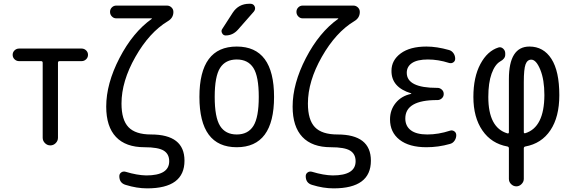

<svg xmlns="http://www.w3.org/2000/svg" viewBox="-20 -780 3040 1030"><path d="M82 -452.1Q68.4 -452.1 58.1 -461.9Q47.9 -471.7 47.9 -485.8Q47.9 -500 58.1 -509.8Q68.4 -519.5 82 -519.5H418Q431.6 -519.5 441.9 -509.8Q452.1 -500 452.1 -485.8Q452.1 -471.7 441.9 -461.9Q431.6 -452.1 418 -452.1H299.8Q291 -452.1 291 -443.4V-41Q291 -24.4 278.8 -12.2Q266.6 0 250 0Q233.4 0 221.2 -12.2Q209 -24.4 209 -41V-443.4Q209 -452.1 200.2 -452.1Z M754.9 9.8Q654.3 9.8 602.1 -45.4Q549.8 -100.6 549.8 -208Q549.8 -331.1 621.1 -468.8Q692.4 -606.4 793.9 -678.7Q794.9 -679.7 794.9 -680.7Q794.9 -681.6 793.9 -681.6H603.5Q589.8 -681.6 580.1 -691.9Q570.3 -702.1 570.3 -716.3Q570.3 -730.5 580.1 -740.2Q589.8 -750 603.5 -750H876Q889.6 -750 899.9 -740.2Q910.2 -730.5 910.2 -715.8Q910.2 -683.6 879.9 -666Q781.2 -606.4 706.5 -475.1Q631.8 -343.8 631.8 -224.6Q631.8 -136.7 669.4 -97.7Q707 -58.6 790 -58.6Q969.7 -58.6 969.7 82Q969.7 230.5 769.5 230.5Q713.9 230.5 654.3 211.9Q620.1 202.1 620.1 165Q620.1 152.3 630.4 145Q640.6 137.7 654.3 141.6Q715.8 160.2 764.6 161.1Q887.7 161.1 887.7 85Q887.7 45.9 857.9 27.8Q828.1 9.8 754.9 9.8Z M1339.4 -415.5Q1310.5 -460.9 1250 -460.9Q1189.5 -460.9 1160.6 -415.5Q1131.8 -370.1 1131.8 -260.3Q1131.8 -150.4 1160.6 -104.5Q1189.5 -58.6 1250 -58.6Q1310.5 -58.6 1339.4 -104.5Q1368.2 -150.4 1368.2 -260.3Q1368.2 -370.1 1339.4 -415.5ZM1450.2 -260.3Q1450.2 9.8 1250 9.8Q1049.8 9.8 1049.8 -260.3Q1049.8 -530.3 1250 -530.3Q1450.2 -530.3 1450.2 -260.3ZM1317.4 -759.8H1323.2Q1339.8 -759.8 1346.2 -745.6Q1352.5 -731.4 1341.8 -717.8L1255.9 -620.1Q1228.5 -589.8 1190.4 -589.8Q1177.7 -589.8 1171.4 -602.1Q1165 -614.3 1171.9 -624L1228.5 -711.9Q1259.8 -759.8 1317.4 -759.8Z M1754.9 9.8Q1654.3 9.8 1602.1 -45.4Q1549.8 -100.6 1549.8 -208Q1549.8 -331.1 1621.1 -468.8Q1692.4 -606.4 1793.9 -678.7Q1794.9 -679.7 1794.9 -680.7Q1794.9 -681.6 1793.9 -681.6H1603.5Q1589.8 -681.6 1580.1 -691.9Q1570.3 -702.1 1570.3 -716.3Q1570.3 -730.5 1580.1 -740.2Q1589.8 -750 1603.5 -750H1876Q1889.6 -750 1899.9 -740.2Q1910.2 -730.5 1910.2 -715.8Q1910.2 -683.6 1879.9 -666Q1781.2 -606.4 1706.5 -475.1Q1631.8 -343.8 1631.8 -224.6Q1631.8 -136.7 1669.4 -97.7Q1707 -58.6 1790 -58.6Q1969.7 -58.6 1969.7 82Q1969.7 230.5 1769.5 230.5Q1713.9 230.5 1654.3 211.9Q1620.1 202.1 1620.1 165Q1620.1 152.3 1630.4 145Q1640.6 137.7 1654.3 141.6Q1715.8 160.2 1764.6 161.1Q1887.7 161.1 1887.7 85Q1887.7 45.9 1857.9 27.8Q1828.1 9.8 1754.9 9.8Z M2185.5 -276.4Q2186.5 -276.4 2186.5 -278.3Q2186.5 -279.3 2185.5 -279.3Q2079.1 -311.5 2080.1 -400.4Q2080.1 -457 2129.9 -493.7Q2179.7 -530.3 2267.6 -530.3Q2323.2 -530.3 2388.7 -511.7Q2403.3 -507.8 2412.6 -494.6Q2421.9 -481.4 2421.9 -464.8Q2421.9 -452.1 2411.6 -445.3Q2401.4 -438.5 2388.7 -442.4Q2331.1 -460.9 2275.4 -460.9Q2218.8 -460.9 2190.4 -441.9Q2162.1 -422.9 2162.1 -389.6Q2162.1 -308.6 2324.2 -308.6H2327.1Q2339.8 -308.6 2350.1 -299.3Q2360.4 -290 2360.4 -275.9Q2360.4 -261.7 2350.1 -252.4Q2339.8 -243.2 2327.1 -243.2H2324.2Q2154.3 -243.2 2154.3 -144.5Q2154.3 -103.5 2184.1 -81.1Q2213.9 -58.6 2272.5 -58.6Q2332 -58.6 2394.5 -79.1Q2406.2 -83 2417 -75.7Q2427.7 -68.4 2427.7 -54.7Q2427.7 -39.1 2418.5 -25.4Q2409.2 -11.7 2393.6 -7.8Q2332 9.8 2267.6 9.8Q2174.8 9.8 2123.5 -30.3Q2072.3 -70.3 2072.3 -139.6Q2072.3 -190.4 2103 -228Q2133.8 -265.6 2185.5 -276.4Z M2790 -339.8V-71.3Q2790 -63.5 2797.9 -65.4Q2899.4 -96.7 2900.4 -269.5Q2900.4 -352.5 2878.4 -406.2Q2856.4 -460 2830.1 -460Q2808.6 -460 2799.3 -434.6Q2790 -409.2 2790 -339.8ZM2702.1 5.9Q2616.2 -9.8 2567.9 -80.1Q2519.5 -150.4 2519.5 -259.8Q2519.5 -366.2 2557.1 -436.5Q2594.7 -506.8 2654.3 -525.4Q2668 -529.3 2679.2 -519Q2690.4 -508.8 2690.4 -494.1V-486.3Q2690.4 -464.8 2663.1 -450.2Q2634.8 -433.6 2617.2 -384.8Q2599.6 -335.9 2599.6 -259.8Q2599.6 -94.7 2702.1 -64.5Q2710 -62.5 2710 -71.3V-355.5Q2710 -530.3 2820.3 -530.3Q2895.5 -530.3 2938 -464.4Q2980.5 -398.4 2980.5 -269.5Q2980.5 -152.3 2932.6 -81.1Q2884.8 -9.8 2797.9 5.9Q2790 7.8 2790 15.6V179.7Q2790 195.3 2777.8 207.5Q2765.6 219.7 2750 219.7Q2734.4 219.7 2722.2 208Q2710 196.3 2710 179.7V15.6Q2710 7.8 2702.1 5.9Z"/></svg>

Font: Rounded Mgen+ 2m regular
Style: Regular
Weight: 400
Designer: [Source Han Sans]
Ryoko NISHIZUKA  (kana & ideographs); Paul D. Hunt (Latin, Greek & Cyrillic); Wenlong ZHANG  (bopomofo
Version: Version 1.059.20150602